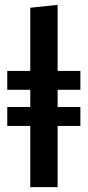

<svg xmlns="http://www.w3.org/2000/svg" viewBox="-20 -773 362 793"><path d="M312 -480H218V-753L105 -741V-480H10V-402H105V-331H10V-253H105V0H218V-253H312V-331H218V-402H312Z"/></svg>

Font: Fira Sans Medium
Style: Regular
Weight: 500
Designer: Carrois Corporate & Edenspiekermann AG
Foundry: Carrois Corporate GbR & Edenspiekermann AG
Version: Version 4.203